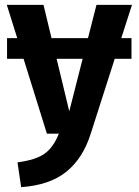

<svg xmlns="http://www.w3.org/2000/svg" viewBox="-20 -550 571 790"><path d="M523 -530 479 -393H521V-308H452L353 1Q321 102 252.5 157Q184 212 67 220L52 118Q128 108 164 82Q200 56 222 0H173L77 -308H9V-393H51L8 -530H159L192 -393H342L377 -530ZM265 -92 320 -308H213Z"/></svg>

Font: FiraGO SemiBold
Style: Regular
Weight: 600
Designer: bBox Type
Foundry: bBox Type GmbH
Version: Version 1.001;PS 001.001;hotconv 1.0.88;makeotf.lib2.5.64775